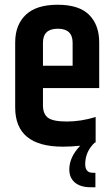

<svg xmlns="http://www.w3.org/2000/svg" viewBox="-20 -612 474 809"><path d="M44 -159V-433Q44 -507 88.5 -549.5Q133 -592 223 -592Q313 -592 355.5 -549.5Q398 -507 398 -433V-241H161V-168Q161 -132 182 -116Q203 -100 262 -100Q321 -100 383 -119V-12L379 -11Q339 27 339 80Q339 116 371 116H382V177H362Q319 177 295.5 157Q272 137 272 102Q272 50 318 2Q280 6 245 6Q44 6 44 -159ZM161 -335H286V-432Q286 -491 223.5 -491Q161 -491 161 -432Z"/></svg>

Font: Khand SemiBold
Style: Regular
Weight: 600
Designer: Devanagari: Sanchit Sawaria, Jyotish Sonowal; Latin: Satya Rajpurohit
Foundry: Indian Type Foundry
Version: Version 1.101;PS 1.0;hotconv 1.0.78;makeotf.lib2.5.61930; tt